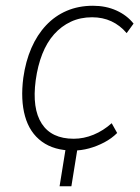

<svg xmlns="http://www.w3.org/2000/svg" viewBox="-20 -515 485 667"><path d="M187 132 212 -23H253L228 132ZM234 8Q168 8 125.5 -23Q83 -54 67 -111Q51 -168 61 -245Q69 -302 89 -348Q109 -394 140 -427Q171 -460 212 -477.5Q253 -495 303 -495Q348 -495 384.5 -478.5Q421 -462 444 -433L420 -400Q397 -427 367 -441Q337 -455 300 -455Q259 -455 226 -439.5Q193 -424 168 -396Q143 -368 127 -327.5Q111 -287 104 -236Q91 -138 125 -85.5Q159 -33 236 -33Q271 -33 305 -47Q339 -61 368 -87L387 -53Q368 -34 342.5 -20.5Q317 -7 289.5 0.5Q262 8 234 8Z"/></svg>

Font: Nunito Sans 10pt SemiCondensed ExtraLight
Style: Italic
Weight: 250
Width: 4
Italic angle: -9°
Designer: Vernon Adams
Foundry: Vernon Adams
Version: Version 3.101;gftools[0.9.27]